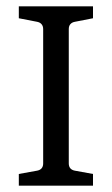

<svg xmlns="http://www.w3.org/2000/svg" viewBox="-20 -588 355 608"><path d="M274.5 -568V-530.2L216.7 -518.9Q207.6 -517.1 202.7 -511.3Q197.8 -505.5 197.8 -496V-70.5Q197.8 -61.1 202.5 -55.3Q207.3 -49.5 216.7 -47.6L274.5 -37.1V0H39.6V-37.1L97.8 -47.6Q107.3 -49.5 112 -55.3Q116.7 -61.1 116.7 -70.5V-496Q116.7 -505.1 111.8 -511.1Q106.9 -517.1 97.8 -518.9L39.6 -530.2V-568Z"/></svg>

Font: Rasa
Style: Regular
Weight: 400
Version: Version 1.000;PS 1.000;hotconv 1.0.88;makeotf.lib2.5.647800;